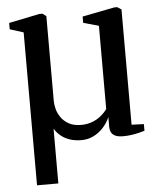

<svg xmlns="http://www.w3.org/2000/svg" viewBox="-52 -576 666 803"><g transform="rotate(-5 281.5 -174.5)"><path d="M71 182V-460L14 -478V-504.5L143 -531H156L171.5 -519.5V-162.5Q171.5 -148 176.2 -129.5Q181 -111 193 -93.8Q205 -76.5 225.5 -65Q246 -53.5 277 -53.5Q301 -53.5 321.5 -60.8Q342 -68 358.5 -81Q375 -94 387 -110.5V-460L322.5 -478V-504.5L457.5 -531H470L487 -520V-36L538.5 -34V-6Q529 -3 514.5 0.5Q500 4 482.8 6.5Q465.5 9 449 9Q424.5 9 412.8 2.2Q401 -4.5 397 -14.2Q393 -24 393 -34V-76Q382 -51 363.8 -31.5Q345.5 -12 322.5 -1Q299.5 10 273.5 10Q247 10 225.2 3Q203.5 -4 187.2 -17.2Q171 -30.5 160.5 -48V182Z"/></g></svg>

Font: Merriweather 96pt
Style: Regular
Weight: 400
Version: Version 2.100